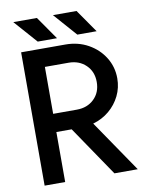

<svg xmlns="http://www.w3.org/2000/svg" viewBox="-96 -957 785 1025"><g transform="rotate(-10 296.5 -444.5)"><path d="M61.5 0V-722.7H301.3Q370.1 -722.7 424.8 -692.1Q479.5 -661.6 511.2 -610.4Q543 -559.1 543 -497.1Q543 -446.3 521.5 -402.6Q500 -358.9 462.2 -327.1Q424.3 -295.4 374.5 -281.2L566.4 0H439.9L255.9 -271H172.9V0ZM172.9 -624V-369.6H301.3Q358.4 -369.6 395 -405Q431.6 -440.4 431.6 -497.1Q431.6 -553.2 395 -588.6Q358.4 -624 301.3 -624ZM158.7 -763.7 48.3 -888.7H176.3L263.2 -763.7ZM373.5 -763.7 263.2 -888.7H391.1L478 -763.7Z"/></g></svg>

Font: Giphurs Medium
Style: Regular
Weight: 500
Version: Version 0.920; ttfautohint (v1.8.4.7-5d5b)